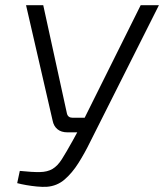

<svg xmlns="http://www.w3.org/2000/svg" viewBox="-20 -710 630 737"><path d="M590 -690 326 -165Q305 -122 281 -84Q257 -46 228 -21Q199 4 160 7Q143 8 122 6Q101 4 81 0.5Q61 -3 46 -7L56 -54Q104 -49 133 -49.5Q162 -50 181.5 -61.5Q201 -73 217.5 -99Q234 -125 259 -170L288 -223L298 -244L520 -690ZM146 -690 237 -274Q241 -258 259 -258H314L311 -202H239Q215 -202 200.5 -214Q186 -226 182 -247L80 -690Z"/></svg>

Font: Exo 2 Light
Style: Italic
Weight: 300
Italic angle: -8°
Designer: Natanael Gama
Foundry: Natanael Gama
Version: Version 2.010